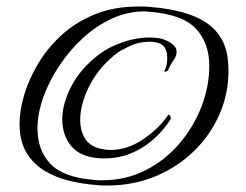

<svg xmlns="http://www.w3.org/2000/svg" viewBox="-20 -565 755 589"><path d="M311 4Q304 4 296 4Q288 4 280 3Q237 0 194.5 -10Q152 -20 117 -41Q82 -62 61 -97Q40 -132 40 -185Q40 -225 54 -273Q68 -321 96.5 -369Q125 -417 168.5 -457Q212 -497 271 -521Q330 -545 405 -545Q413 -545 420.5 -545Q428 -545 436 -544Q558 -535 617 -492.5Q676 -450 680 -370Q680 -365 680.5 -359.5Q681 -354 681 -349Q681 -277 653 -213.5Q625 -150 574.5 -101Q524 -52 456.5 -24Q389 4 311 4ZM294 -12Q365 -12 425 -42Q485 -72 529 -123Q573 -174 597.5 -236.5Q622 -299 622 -363Q622 -433 581 -477Q540 -521 438 -529Q434 -529 430 -529.5Q426 -530 422 -530Q371 -530 322.5 -507.5Q274 -485 233 -447Q192 -409 161 -362Q130 -315 112.5 -265.5Q95 -216 95 -171Q95 -104 135 -62Q175 -20 271 -13Q277 -12 283 -12Q289 -12 294 -12ZM301 -79Q290 -79 278.5 -80Q267 -81 255 -84Q213 -94 192 -125.5Q171 -157 171 -199Q171 -247 199.5 -301.5Q228 -356 285 -399Q314 -421 356.5 -435.5Q399 -450 436 -450Q452 -450 466 -448Q480 -446 494 -439Q508 -432 516 -422.5Q524 -413 521 -399Q519 -389 510 -376.5Q501 -364 496 -350Q495 -347 489 -345.5Q483 -344 484 -347Q493 -362 493 -386Q493 -407 486 -418Q479 -429 466.5 -433Q454 -437 439 -437Q426 -437 412 -434.5Q398 -432 388 -428Q371 -421 354 -411.5Q337 -402 322 -388Q277 -349 251.5 -296Q226 -243 226 -197Q226 -166 239 -143Q252 -120 280 -111Q300 -105 319 -105Q370 -105 418 -137Q466 -169 495 -211Q496 -213 498 -213Q501 -213 503 -207Q505 -201 503 -199Q469 -145 416 -112Q363 -79 301 -79Z"/></svg>

Font: Italianno
Style: Regular
Weight: 400
Designer: Robert E. Leuschke
Foundry: Robert E. Leuschke
Version: Version 1.100; ttfautohint (v1.8.3)